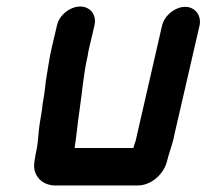

<svg xmlns="http://www.w3.org/2000/svg" viewBox="-20 -531 633 589"><path d="M155 -454 139 -386C131 -353 127 -318 121 -285C119 -267 115 -232 111 -214C110 -204 109 -194 107 -183L102 -153C97 -123 98 -99 92 -71L89 -56C87 -46 86 -37 85 -30C81 7 108 38 150 38H402C445 38 484 2 493 -39C499 -64 510 -90 515 -118L592 -452C599 -483 579 -510 548 -510C517 -510 484 -483 477 -452L400 -116C398 -106 396 -97 393 -90L391 -83C390 -80 390 -78 389 -77H209V-78C215 -116 218 -153 224 -193C232 -247 236 -304 249 -360C250 -369 252 -377 254 -386L270 -454C277 -485 257 -511 226 -511C195 -511 162 -485 155 -454Z"/></svg>

Font: Electronic
Style: UltHvIt
Weight: 900
Version: Version 1.011